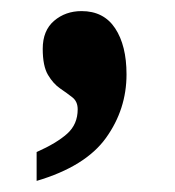

<svg xmlns="http://www.w3.org/2000/svg" viewBox="-20 -172 316 346"><path d="M46 102Q82 86 101 69Q120 52 120 25Q120 11 110.5 3.5Q101 -4 88.5 -12.5Q76 -21 66.5 -37Q57 -53 57 -84Q57 -117 77.5 -134.5Q98 -152 127 -152Q167 -152 187.5 -121Q208 -90 208 -38Q208 25 171 76.5Q134 128 46 154Z"/></svg>

Font: Noto Serif Georgian Condensed ExtraBold
Style: Regular
Weight: 800
Width: 3
Designer: Monotype Design Team, Akaki Razmadze
Foundry: Google LLC
Version: Version 2.003; ttfautohint (v1.8.4.7-5d5b)